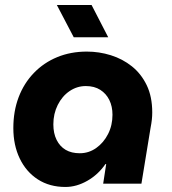

<svg xmlns="http://www.w3.org/2000/svg" viewBox="-20 -730 682 763"><path d="M240 13Q177 13 130.5 -17Q84 -47 58.5 -100Q33 -153 33 -221Q33 -288 54 -343.5Q75 -399 114.5 -440Q154 -481 207.5 -503Q261 -525 325 -525Q374 -525 420.5 -510.5Q467 -496 504 -466.5Q541 -437 563 -391.5Q585 -346 585 -283Q585 -269 583.5 -255Q582 -241 578 -220L542 0H390L402 -78H399Q370 -36 327 -11.5Q284 13 240 13ZM297 -121Q333 -121 362.5 -142Q392 -163 409.5 -197.5Q427 -232 427 -274Q427 -307 414.5 -332.5Q402 -358 378.5 -373Q355 -388 321 -388Q286 -388 256.5 -368Q227 -348 209.5 -313Q192 -278 192 -236Q192 -200 205 -174Q218 -148 241 -134.5Q264 -121 297 -121ZM273 -582 206 -710H344L410 -582Z"/></svg>

Font: MuseoModerno Thin
Style: Bold Italic
Weight: 700
Italic angle: -9°
Version: Version 1.003